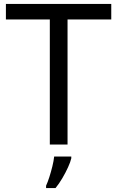

<svg xmlns="http://www.w3.org/2000/svg" viewBox="-20 -734 596 975"><path d="M323 0H233V-635H10V-714H545V-635H323ZM342 70Q338 88 325.5 115.5Q313 143 296.5 171Q280 199 262 221H214V209Q222 192 230.5 165.5Q239 139 246 110.5Q253 82 255 61H342Z"/></svg>

Font: Noto Sans NKo Unjoined
Style: Regular
Weight: 400
Designer: Monotype Design Team
Foundry: Monotype Imaging Inc.
Version: Version 2.004